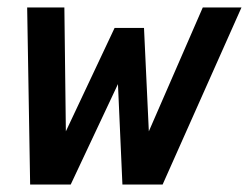

<svg xmlns="http://www.w3.org/2000/svg" viewBox="-20 -496 669 516"><path d="M61 0 53 -476H153L157 -143L288 -421H367L380 -143L525 -476H629L417 0H309L297 -270L170 0Z"/></svg>

Font: Sometype Mono
Style: Bold Italic
Weight: 700
Italic angle: -12°
Monospace: yes
Designer: Ryoichi Tsunekawa
Foundry: Dharma Type
Version: Version 1.000; ttfautohint (v1.8.3)